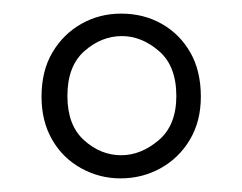

<svg xmlns="http://www.w3.org/2000/svg" viewBox="-20 -732 356 282"><path d="M157 -470Q126 -470 99 -485Q72 -500 56.5 -527Q41 -554 41 -590Q41 -628 57 -655Q73 -682 99.5 -697Q126 -712 158 -712Q191 -712 217.5 -697Q244 -682 259.5 -655Q275 -628 275 -590Q275 -554 259 -527Q243 -500 216 -485Q189 -470 157 -470ZM158 -504Q187 -504 213 -526Q239 -548 239 -591Q239 -635 213.5 -657Q188 -679 159 -679Q129 -679 104 -657Q79 -635 79 -591Q79 -548 103.5 -526Q128 -504 158 -504Z"/></svg>

Font: DM Sans 12pt Thin
Style: Regular
Weight: 250
Version: Version 4.004;gftools[0.9.30]